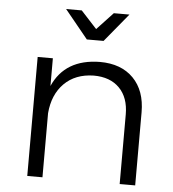

<svg xmlns="http://www.w3.org/2000/svg" viewBox="-53 -793 760 842"><g transform="rotate(5 327.0 -372.0)"><path d="M379.9 -619.1H306.2L204.1 -744.1H272.9L342.8 -668L414.1 -744.1H482.9ZM372.1 -525.9Q466.3 -525.9 519.8 -471.4Q573.2 -417 573.2 -321.8V0H504.9V-306.2Q504.9 -380.4 463.9 -422.1Q422.9 -463.9 350.1 -463.9Q269.5 -462.4 220.7 -413.6Q171.9 -364.7 165 -282.2V0H98.1V-523.9H165V-401.9Q219.2 -524.4 372.1 -525.9Z"/></g></svg>

Font: Montserrat arm Light
Style: Regular
Weight: 300
Designer: Julieta Ulanovsky
Foundry: Julieta Ulanovsky
Version: Version 6.000;PS 006.000;hotconv 1.0.88;makeotf.lib2.5.64775